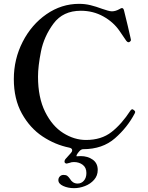

<svg xmlns="http://www.w3.org/2000/svg" viewBox="-20 -763 770 1000"><path d="M684 -179 682 -173Q644 -100 579 -43Q514 14 413 14Q403 14 393 25Q384 35 380 43Q376 51 380 51L400 50Q437 50 463 68.5Q489 87 489 122Q489 152 470 173.5Q451 195 422.5 206Q394 217 366 217Q334 217 309 205.5Q284 194 284 175Q284 164 291.5 156Q299 148 311 148Q324 148 330.5 153Q337 158 344 168Q351 180 360 186Q371 193 384 193Q404 193 417 178Q430 163 430 138Q430 110 411 95.5Q392 81 365 81Q352 81 343 85Q329 89 327 89Q324 89 319 86Q316 83 316 79Q316 70 324 62L350 33Q356 26 356 20Q356 9 341 6Q267 -9 201.5 -52.5Q136 -96 94 -171.5Q52 -247 52 -351Q52 -455 98 -545Q144 -635 222 -689Q300 -743 392 -743Q423 -743 451.5 -736Q480 -729 512 -717Q527 -712 540.5 -708Q554 -704 563 -704Q582 -704 603 -716Q611 -721 615 -721Q623 -721 626 -708Q648 -620 660 -565L662 -555Q662 -549 654 -544Q652 -543 649 -543Q644 -543 638 -550Q634 -556 602.5 -602Q571 -648 518 -677.5Q465 -707 401 -707Q308 -707 258.5 -640Q209 -573 193.5 -495.5Q178 -418 178 -364Q178 -255 215 -180.5Q252 -106 309.5 -70Q367 -34 428 -34Q508 -34 561 -75.5Q614 -117 660 -188Q665 -194 669 -194Q672 -194 678 -189Q684 -185 684 -179Z"/></svg>

Font: Shippori Mincho B1 SemiBold
Style: Regular
Weight: 600
Designer: FONTDASU
Foundry: FONTDASU / Google Inc. / but / Adobe
Version: Version 3.110; ttfautohint (v1.8.3)